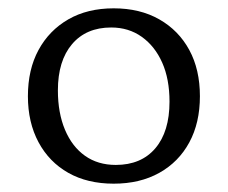

<svg xmlns="http://www.w3.org/2000/svg" viewBox="-20 -767 547 461"><path d="M253 -326Q190 -326 144 -352Q98 -378 72.5 -425.5Q47 -473 47 -536Q47 -600 72.5 -647Q98 -694 144 -720.5Q190 -747 253 -747Q316 -747 362.5 -720.5Q409 -694 434.5 -647Q460 -600 460 -536Q460 -472 434.5 -425Q409 -378 362.5 -352Q316 -326 253 -326ZM258 -371Q319 -371 353 -411Q387 -451 387 -523Q387 -577 369.5 -616.5Q352 -656 320.5 -678.5Q289 -701 247 -701Q187 -701 153 -661Q119 -621 119 -550Q119 -496 136 -455.5Q153 -415 184 -393Q215 -371 258 -371Z"/></svg>

Font: Hahmlet Light
Style: Regular
Weight: 300
Designer: Minjoo Ham & Mark Frömberg
Foundry: hypertype
Version: Version 1.002